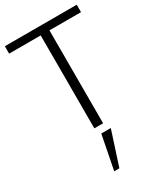

<svg xmlns="http://www.w3.org/2000/svg" viewBox="-247 -818 1023 1204"><g transform="rotate(-30 264.0 -216.0)"><path d="M205.6 295.4H243.2L322.8 49.8H253.9ZM232.4 0V-672.9H3.9V-726.6H524.4V-672.9H295.9V0Z"/></g></svg>

Font: Oxygen Light
Style: Regular
Weight: 300
Designer: vernon adams
Foundry: Vernon Adams
Version: Version Release 0.2.3 webfont; ttfautohint (v0.93.3-1d66) -l